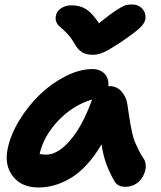

<svg xmlns="http://www.w3.org/2000/svg" viewBox="-20 -829 721 859"><path d="M570.8 -809.1Q598.6 -809.1 616 -790.8Q633.3 -772.5 630.9 -746.1Q628.4 -727.5 609.9 -708.3Q591.3 -689 524.9 -643.1Q482.4 -615.7 468 -607.2Q453.6 -598.6 434.1 -591.3Q414.6 -584 395 -584Q365.2 -584 346.7 -595.7Q328.1 -607.4 314 -632.8Q299.8 -657.7 281.5 -677.5Q263.2 -697.3 251.5 -706.3Q239.7 -715.3 233.2 -728Q226.6 -740.7 230 -757.8Q233.4 -778.8 253.4 -792Q273.4 -805.2 299.8 -805.2Q337.9 -805.2 365 -788.1Q392.1 -771 422.9 -725.1Q470.7 -764.2 500.2 -783.2Q529.8 -802.2 541.7 -805.7Q553.7 -809.1 570.8 -809.1ZM152.8 9.8Q76.2 9.8 37.6 -40.3Q-1 -90.3 14.2 -163.1Q26.9 -225.6 66.4 -290.5Q106 -355.5 158.2 -405.8Q210.4 -456.1 273.4 -488Q336.4 -520 393.1 -520Q427.7 -520 447.8 -499.3Q467.8 -478.5 464.8 -442.9L469.2 -443.8Q502 -443.8 523.4 -419.9Q544.9 -396 549.8 -362.8Q551.3 -352.1 556.4 -317.9Q561.5 -283.7 563.5 -273.2Q565.4 -262.7 571 -236.3Q576.7 -210 582.8 -195.6Q588.9 -181.2 598.9 -160.4Q608.9 -139.6 622.1 -120.1Q630.4 -108.9 631.8 -92.3Q633.3 -75.7 627.7 -58.8Q622.1 -42 611.1 -27.1Q600.1 -12.2 581.5 -2.7Q563 6.8 541 6.8Q504.9 6.8 491.2 -20Q468.8 -59.1 455.3 -96.2Q441.9 -133.3 434.1 -183.1Q403.3 -129.9 367.2 -91.1Q331.1 -52.2 294.2 -31Q257.3 -9.8 222.7 0Q188 9.8 152.8 9.8ZM187 -137.2Q238.8 -137.2 294.2 -201.4Q349.6 -265.6 392.1 -383.8Q306.6 -358.4 241 -289.6Q175.3 -220.7 157.2 -140.1Q170.4 -137.2 187 -137.2Z"/></svg>

Font: Shantell Sans Normal
Style: Bold Italic
Weight: 700
Italic angle: -11.31°
Designer: Stephen Nixon, Anya Danilova, Shantell Martin
Foundry: Arrow Type
Version: Version 1.006;[559af2be0]